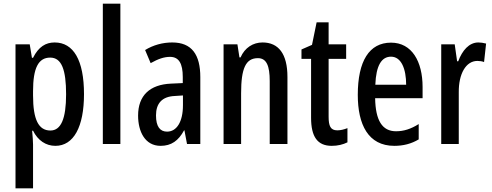

<svg xmlns="http://www.w3.org/2000/svg" viewBox="-20 -780 2665 1040"><path d="M276 -550C228 -550 189 -527 159 -467H153L141 -540H64V240H159V3C159 -15 157 -39 154 -72H159C185 -19 229 10 280 10C379 10 435 -93 435 -270C435 -454 378 -550 276 -550ZM252 -468C314 -468 338 -402 338 -269C338 -136 310 -73 253 -73C189 -73 159 -132 159 -263V-286C159 -412 188 -468 252 -468Z M632 0V-760H537V0Z M913 -550C861 -550 810 -536 766 -509L796 -438C837 -461 869 -472 901 -472C949 -472 970 -436 970 -363V-330L906 -327C792 -322 728 -263 728 -154C728 -68 765 10 850 10C908 10 947 -18 977 -74H979L993 0H1065V-362C1065 -484 1019 -550 913 -550ZM926 -260 971 -263V-210C971 -120 937 -67 885 -67C847 -67 825 -94 825 -155C825 -220 858 -257 926 -260Z M1402 -550C1351 -550 1306 -522 1283 -469H1277L1266 -540H1191V0H1286V-275C1286 -410 1311 -465 1377 -465C1424 -465 1441 -423 1441 -341V0H1537V-363C1537 -488 1489 -550 1402 -550Z M1807 -74C1770 -74 1760 -98 1760 -148V-461H1855V-540H1760V-659H1695L1670 -537L1613 -512V-461H1665V-142C1665 -40 1699 10 1777 10C1809 10 1838 3 1862 -9V-86C1842 -78 1824 -74 1807 -74Z M2098 -549C1980 -549 1918 -449 1918 -266C1918 -106 1974 10 2116 10C2164 10 2208 -1 2248 -25V-108C2205 -81 2167 -69 2125 -69C2050 -69 2014 -128 2012 -248H2269V-309C2269 -447 2211 -549 2098 -549ZM2098 -473C2154 -473 2180 -406 2180 -321H2013C2017 -426 2047 -473 2098 -473Z M2571 -550C2521 -550 2484 -507 2462 -448H2456L2443 -540H2370V0H2465V-280C2464 -379 2503 -450 2566 -450C2578 -450 2592 -448 2602 -444L2613 -544C2597 -548 2584 -550 2571 -550Z"/></svg>

Font: Noto Sans Malayalam ExtraCondensed Medium
Style: Regular
Weight: 500
Width: 2
Designer: Jelle Bosma - Monotype Design Team
Foundry: Monotype Imaging Inc.
Version: Version 2.104